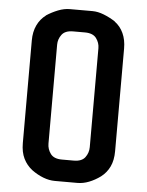

<svg xmlns="http://www.w3.org/2000/svg" viewBox="-55 -839 677 885"><g transform="rotate(5 283.5 -396.5)"><path d="M337 -794Q362 -794 390 -783Q418 -772 444 -755H443Q469 -736 483 -705.5Q497 -675 497 -635V-160Q497 -118 483 -88.5Q469 -59 443 -39Q417 -20 390 -9.5Q363 1 337 1H232Q206 1 178.5 -9.5Q151 -20 125 -39Q99 -59 84.5 -88.5Q70 -118 70 -160V-635Q70 -675 84.5 -705.5Q99 -736 125 -755H124Q150 -772 178 -783Q206 -794 232 -794ZM311 -100Q348 -100 363.5 -121Q379 -142 379 -168V-626Q379 -651 363.5 -672Q348 -693 311 -693H256Q219 -693 203.5 -672Q188 -651 188 -626V-168Q188 -142 203.5 -121Q219 -100 256 -100Z"/></g></svg>

Font: Gugi
Style: Regular
Weight: 400
Designer: HBKIM, TJKIM
Foundry: TAE System & Typefaces Co.
Version: Version 3.00